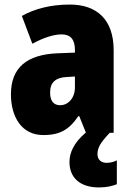

<svg xmlns="http://www.w3.org/2000/svg" viewBox="-20 -583 573 843"><path d="M408 94C408 66 420 44 462 0H479V-363C479 -496 406 -563 287 -563C204 -563 133 -545 76 -513L122 -391C172 -418 216 -432 251 -432C289 -432 309 -410 309 -364V-352L231 -349C99 -343 28 -287 28 -169C28 -70 75 10 170 10C246 10 285 -16 324 -73H328L357 -1C303 44 285 89 285 128C285 198 332 240 415 240C449 240 475 233 493 226V121C482 127 466 132 448 132C423 132 408 117 408 94ZM275 -245 309 -247V-200C309 -153 280 -121 244 -121C216 -121 200 -139 200 -177C200 -220 223 -243 275 -245Z"/></svg>

Font: Noto Sans Condensed Black
Style: Regular
Weight: 900
Width: 3
Designer: Monotype Design Team
Foundry: Monotype Imaging Inc.
Version: Version 2.013